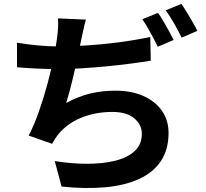

<svg xmlns="http://www.w3.org/2000/svg" viewBox="-20 -885 1040 971"><path d="M414.6 -785.9Q406.7 -759.6 401.6 -734Q396.6 -708.3 390.7 -684Q385.9 -660 379.6 -629Q373.2 -597.9 365.5 -563.5Q357.7 -529 349.6 -493.7Q341.5 -458.3 332.5 -425.3Q323.5 -392.2 314.6 -364.2Q376 -397.5 436 -412Q495.9 -426.4 563.1 -426.4Q644.4 -426.4 704.6 -399.8Q764.8 -373.2 798.6 -325.2Q832.4 -277.2 832.4 -212.5Q832.4 -128.8 793.9 -70.8Q755.3 -12.9 683.7 20Q612.2 52.9 512.8 62Q413.4 71.2 291.6 58.6L256.8 -70.4Q339.2 -57.1 417.8 -56.7Q496.5 -56.4 559.5 -71.4Q622.5 -86.4 659.9 -120Q697.3 -153.6 697.3 -209.1Q697.3 -253.7 659.3 -286.3Q621.2 -318.9 548.1 -318.9Q461.5 -318.9 388.8 -288.8Q316.1 -258.7 271.3 -201.3Q263.6 -190.9 257.2 -181Q250.7 -171 243.5 -157.8L125.2 -199.4Q153.4 -254.1 177.4 -322.8Q201.4 -391.4 220.2 -461.4Q238.9 -531.3 251.2 -591.9Q263.5 -652.4 268.3 -691.1Q272.6 -722.9 273.7 -745.2Q274.8 -767.4 273.1 -792ZM65.9 -668.9Q114.1 -660.8 170.1 -655.5Q226.1 -650.2 273 -650.2Q337 -650.2 414.2 -654.9Q491.3 -659.5 574.7 -670.2Q658.1 -680.9 740.1 -697.9L742.4 -578.1Q694.6 -570.4 636.2 -562.7Q577.7 -555 514.6 -549.1Q451.5 -543.2 389.9 -539.4Q328.3 -535.7 274 -535.7Q216.5 -535.7 163.9 -538.3Q111.3 -540.9 66.1 -544.9ZM779 -820.1Q792 -802.3 806.6 -777.1Q821.2 -752 835 -726.9Q848.8 -701.7 858.3 -682.9L778 -648.6Q768.2 -669.4 754.9 -694.1Q741.6 -718.8 727.5 -743.8Q713.5 -768.8 699.5 -787.6ZM897.3 -865.2Q910.6 -846.4 925.8 -821.2Q941 -795.9 955.3 -771.3Q969.7 -746.7 978.1 -729L898.6 -694.7Q883.2 -726.4 861 -765.6Q838.7 -804.7 818.1 -832.7Z"/></svg>

Font: Noto Sans KR Thin
Style: Regular
Weight: 100
Designer: Ryoko NISHIZUKA 西塚涼子 (kana, bopomofo & ideographs); Paul D. Hunt (Latin, Greek & Cyrillic); Sandoll Communications 산돌커뮤니
Foundry: Adobe
Version: Version 2.004-H2;hotconv 1.0.118;makeotfexe 2.5.65603